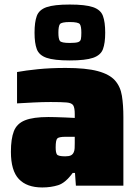

<svg xmlns="http://www.w3.org/2000/svg" viewBox="-20 -817 607 845"><path d="M166 8Q98 8 63 -29Q28 -66 28 -149Q28 -206 41 -239.5Q54 -273 90 -287.5Q126 -302 193 -302Q204 -302 224 -301.5Q244 -301 267.5 -300Q291 -299 309 -298V-315Q309 -342 302.5 -353Q296 -364 273.5 -366Q251 -368 203 -368Q167 -368 128 -366Q89 -364 55 -362V-500Q93 -507 147.5 -512.5Q202 -518 269 -518Q359 -518 410.5 -504Q462 -490 486 -463Q510 -436 516.5 -395.5Q523 -355 523 -302V0H314L310 -56H300Q268 -12 236 -2Q204 8 166 8ZM267 -129Q284 -129 292.5 -133.5Q301 -138 305 -148Q308 -155 308.5 -165Q309 -175 309 -188V-215H269Q239 -215 232 -207.5Q225 -200 225 -168Q225 -146 230.5 -137.5Q236 -129 267 -129ZM287 -551Q218 -551 185 -562.5Q152 -574 142 -600.5Q132 -627 132 -673Q132 -720 142 -747Q152 -774 185 -785.5Q218 -797 287 -797Q356 -797 389.5 -785.5Q423 -774 433 -747Q443 -720 443 -673Q443 -627 433 -600.5Q423 -574 389.5 -562.5Q356 -551 287 -551ZM287 -628Q313 -628 323.5 -631.5Q334 -635 336 -645Q338 -655 338 -673Q338 -701 331.5 -710.5Q325 -720 287 -720Q250 -720 243.5 -710.5Q237 -701 237 -673Q237 -646 243.5 -637Q250 -628 287 -628Z"/></svg>

Font: Saira Black
Style: Regular
Weight: 900
Designer: Hector Gatti with collaboration of the Omnibus-Type team
Foundry: Omnibus-Type
Version: Version 1.100; ttfautohint (v1.8.3)